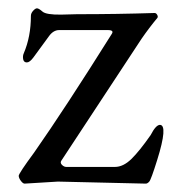

<svg xmlns="http://www.w3.org/2000/svg" viewBox="-20 -436 417 461"><path d="M24.9 -13.7Q24.9 -19.5 62 -69.8Q136.2 -175.8 248 -354Q254.9 -363.8 238.8 -363.8H122.1Q107.9 -363.8 97.2 -348.6Q86.4 -333.5 77.6 -321.8Q68.8 -309.6 60.1 -297.9Q51.3 -286.1 44.4 -286.1Q37.1 -286.1 35.6 -293.9Q34.2 -301.8 37.1 -308.1Q54.2 -348.1 54.2 -397.9Q54.2 -404.3 59.6 -410.2Q64.9 -416 68.8 -416Q73.2 -416 82 -408.2Q90.8 -400.4 127 -400.9L165 -401.9Q260.3 -401.9 351.1 -404.8Q355 -404.8 357.4 -400.4Q359.9 -396 357.9 -393.1Q337.9 -369.1 319.8 -342.8L127 -49.8Q124 -44.9 128.9 -40Q133.8 -35.2 139.2 -35.2H255.9Q275.9 -35.2 295.4 -54.2Q314.9 -73.2 341.8 -111.8Q354 -135.7 363.8 -136.2Q383.8 -136.2 357.4 -51.8Q342.8 -4.9 338.4 0Q334 4.9 330.1 4.9L119.1 0L39.1 4.9Q35.2 4.9 30.3 -1.5Q25.4 -7.8 24.9 -13.7Z"/></svg>

Font: EBGaramond
Style: Regular
Weight: 400
Version: Version 000.012g